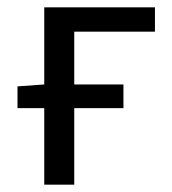

<svg xmlns="http://www.w3.org/2000/svg" viewBox="-20 -506 471 526"><path d="M27.9 -209.8V-269.4L101.2 -274.6H318.2V-209.8ZM101.2 0V-486H404.5V-419.3H183.4V0Z"/></svg>

Font: Source Sans 3
Style: Regular
Weight: 200
Designer: Paul D. Hunt
Foundry: Adobe
Version: Version 3.046;hotconv 1.0.118;makeotfexe 2.5.65603